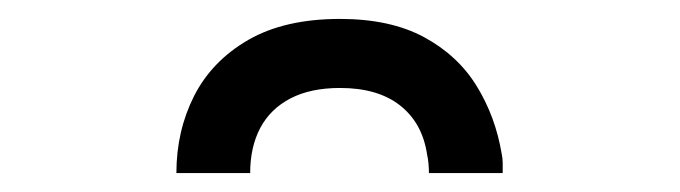

<svg xmlns="http://www.w3.org/2000/svg" viewBox="-20 -951 719 203"><path d="M166.5 -768Q166.5 -812.5 185.2 -849.5Q204 -886.5 242.5 -908.8Q281 -931 339.5 -931Q392.5 -931 428.2 -911.8Q464 -892.5 484 -860Q504 -827.5 510.5 -788Q511.5 -783.5 511.5 -778.5Q511.5 -773.5 511.5 -768H433.5Q433.5 -773.5 433 -778.5Q432.5 -783.5 431.5 -788Q426.5 -821 403 -839.5Q379.5 -858 339.5 -858Q308.5 -858 287.2 -847Q266 -836 255.2 -815.8Q244.5 -795.5 244.5 -768Z"/></svg>

Font: Undotted
Style: Regular
Weight: 400
Designer: Delve Withrington, Dave Bailey, Thomas Jockin
Foundry: Delve Fonts LLC
Version: Version 4.000